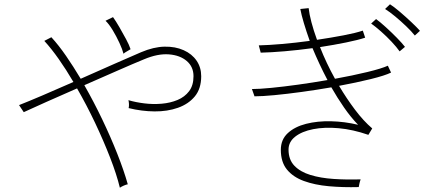

<svg xmlns="http://www.w3.org/2000/svg" viewBox="-20 -841 2040 897"><path d="M540 36Q525 -26 494.5 -104.5Q464 -183 424.5 -266.5Q385 -350 340 -428Q264 -395 197 -365Q130 -335 91 -317L69 -350Q110 -366 178 -395Q246 -424 323 -458Q289 -516 254.5 -565Q220 -614 187 -650L220 -667Q254 -630 288.5 -580Q323 -530 357 -473Q438 -509 514 -542.5Q590 -576 639 -597Q698 -622 748.5 -623Q799 -624 838 -606.5Q877 -589 898.5 -557.5Q920 -526 920 -485Q920 -427 890.5 -391Q861 -355 811.5 -337.5Q762 -320 702 -320.5Q642 -321 581 -336Q583 -344 582.5 -355Q582 -366 580 -373Q614 -363 654.5 -358Q695 -353 735.5 -356.5Q776 -360 809.5 -374Q843 -388 863.5 -415Q884 -442 884 -485Q884 -529 852.5 -556Q821 -583 769 -587Q717 -591 653 -564Q604 -544 529 -511Q454 -478 374 -443Q418 -366 457.5 -283.5Q497 -201 528 -122.5Q559 -44 577 20Q570 21 558.5 26Q547 31 540 36ZM557 -590Q552 -610 538 -640.5Q524 -671 506.5 -700Q489 -729 473 -744L508 -761Q521 -743 537.5 -714.5Q554 -686 569 -658Q584 -630 590 -611Q584 -607 573 -601Q562 -595 557 -590Z M1656 33Q1582 35 1516 29Q1450 23 1399.5 4.5Q1349 -14 1320.5 -49Q1292 -84 1292 -141Q1292 -189 1324.5 -219Q1357 -249 1410 -262.5Q1463 -276 1526.5 -274.5Q1590 -273 1653 -258Q1619 -293 1587.5 -338.5Q1556 -384 1528 -433Q1459 -421 1389.5 -411.5Q1320 -402 1262.5 -396.5Q1205 -391 1169 -391L1157 -425Q1191 -425 1247.5 -430.5Q1304 -436 1372.5 -445.5Q1441 -455 1510 -467Q1490 -505 1472.5 -542.5Q1455 -580 1440 -616Q1374 -607 1310 -601.5Q1246 -596 1198 -595L1189 -629Q1234 -630 1297.5 -635.5Q1361 -641 1427 -650Q1411 -695 1399.5 -733.5Q1388 -772 1383 -799L1422 -803Q1425 -775 1435 -737Q1445 -699 1461 -655Q1528 -665 1585.5 -676Q1643 -687 1675 -698L1686 -665Q1653 -654 1596.5 -642.5Q1540 -631 1475 -621Q1504 -547 1545 -473Q1628 -488 1696 -504.5Q1764 -521 1792 -534L1807 -502Q1779 -488 1712 -471.5Q1645 -455 1564 -440Q1599 -381 1638.5 -328.5Q1678 -276 1719 -241L1701 -211Q1629 -236 1562.5 -242Q1496 -248 1443 -237.5Q1390 -227 1359 -202.5Q1328 -178 1328 -142Q1328 -95 1355.5 -66.5Q1383 -38 1430.5 -23.5Q1478 -9 1538.5 -5Q1599 -1 1665 -3Q1662 4 1659.5 15Q1657 26 1656 33ZM1847 -601Q1833 -621 1809.5 -646Q1786 -671 1760 -694Q1734 -717 1714 -731L1737 -752Q1755 -739 1782 -714.5Q1809 -690 1834 -664.5Q1859 -639 1872 -622ZM1918 -675Q1903 -694 1878 -718Q1853 -742 1826.5 -764Q1800 -786 1779 -799L1802 -821Q1821 -809 1848.5 -785.5Q1876 -762 1902 -737.5Q1928 -713 1942 -697Z"/></svg>

Font: Zen Kaku Gothic New Light
Style: Regular
Weight: 300
Designer: Yoshimichi Ohira
Foundry: Positype
Version: Version 1.002